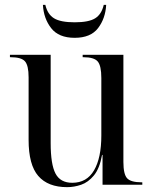

<svg xmlns="http://www.w3.org/2000/svg" viewBox="-20 -762 629 792"><path d="M257 10Q178 10 138 -36Q98 -82 98 -185V-443Q98 -492 83 -509Q68 -526 24 -526H21V-536H189V-172Q189 -84 209 -46Q229 -8 278 -8Q338 -8 368 -59.5Q398 -111 398 -203V-440Q398 -491 383 -508.5Q368 -526 324 -526H321V-536H489V-94Q489 -43 504.5 -26.5Q520 -10 564 -10H567V0H403V-123H401Q391 -67 367.5 -38.5Q344 -10 315 0Q286 10 257 10ZM288 -606Q222 -606 191 -646Q160 -686 157 -742H167Q176 -703 203 -686.5Q230 -670 288 -670Q346 -670 372.5 -686.5Q399 -703 408 -742H418Q415 -686 384.5 -646Q354 -606 288 -606Z"/></svg>

Font: Noto Serif Display SemiCondensed
Style: Regular
Weight: 400
Width: 4
Designer: Monotype Design Team
Foundry: Monotype Imaging Inc.
Version: Version 2.009